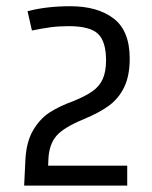

<svg xmlns="http://www.w3.org/2000/svg" viewBox="-20 -582 478 602"><path d="M66.4 -546.9Q126 -562.5 200.2 -562.5Q286.1 -562.5 336.4 -523.9Q386.7 -485.4 386.7 -398.4Q386.7 -343.8 369.1 -308.1Q351.6 -272.5 321.3 -250.5Q291 -228.5 244.1 -209Q179.7 -182.6 156.7 -155.8Q133.8 -128.9 131.8 -83L130.9 -62.5H378.9V0H55.7L59.6 -80.1Q62.5 -137.7 84 -173.8Q105.5 -210 135.7 -229.5Q166 -249 209 -264.6Q248 -280.3 270 -295.9Q292 -311.5 302.2 -334.5Q312.5 -357.4 312.5 -392.6Q312.5 -452.1 287.1 -476.1Q261.7 -500 195.3 -500Q165 -500 139.2 -496.6Q113.3 -493.2 80.1 -486.3Z"/></svg>

Font: Sudo Variable
Style: Regular
Weight: 400
Monospace: yes
Designer: Jens Kutilek
Foundry: Jens Kutilek
Version: Version 0.040